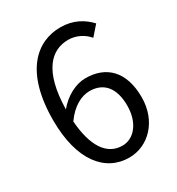

<svg xmlns="http://www.w3.org/2000/svg" viewBox="-180 -862 915 990"><g transform="rotate(-30 277.5 -367.0)"><path d="M301 -58C209 -58 154 -141 143 -293C191 -361 247 -387 293 -387C382 -387 425 -324 425 -225C425 -125 371 -58 301 -58ZM498 -672C458 -715 403 -747 327 -747C185 -747 56 -637 56 -350C56 -108 160 13 301 13C415 13 511 -83 511 -225C511 -378 432 -455 308 -455C250 -455 186 -421 141 -366C145 -594 230 -671 330 -671C375 -671 419 -650 448 -615Z"/></g></svg>

Font: Noto Sans CJK SC Regular
Style: Regular
Weight: 400
Designer: Ryoko NISHIZUKA (kana & ideographs); Paul D. Hunt (Latin, Greek & Cyrillic); Wenlong ZHANG (bopomofo); Sandoll Communica
Foundry: Adobe Systems Incorporated
Version: Version 1.004;PS 1.004;hotconv 1.0.82;makeotf.lib2.5.63406